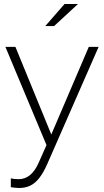

<svg xmlns="http://www.w3.org/2000/svg" viewBox="-20 -726 519 958"><path d="M75 212Q64 212 53 210.5Q42 209 34 208V164Q50 168 73 168Q136 168 172 88L212 -2L7 -492H57L236 -55L423 -492H472L216 92Q197 135 176.5 161.5Q156 188 131.5 200Q107 212 75 212ZM206 -596 302 -706H369L250 -596Z"/></svg>

Font: Red Hat Display
Style: Regular
Weight: 300
Designer: Pentagram, MCKL
Foundry: Pentagram, MCKL
Version: Version 1.023